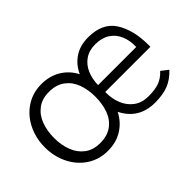

<svg xmlns="http://www.w3.org/2000/svg" viewBox="-80 -755 1025 1025"><g transform="rotate(-45 433.0 -242.0)"><path d="M45.9 -242.2Q45.9 -311 74.7 -368.9Q103.5 -426.8 154.8 -460.4Q206.1 -494.1 271 -494.1Q333.5 -494.1 380.4 -465.8Q427.2 -437.5 454.1 -386.2Q476.1 -435.5 519.3 -464.8Q562.5 -494.1 625 -494.1Q732.4 -494.1 778.3 -422.4Q824.2 -350.6 824.2 -235.8V-223.1H482.9Q481.9 -174.3 498.3 -133.3Q514.6 -92.3 548.3 -67.6Q582 -43 630.9 -43Q677.2 -43 709.5 -53.7Q741.7 -64.5 770 -95.2L809.1 -64.9Q772 -25.4 730.7 -9.8Q689.5 5.9 631.8 5.9Q508.8 5.9 455.1 -101.1Q429.2 -49.8 382.1 -20Q335 9.8 271 9.8Q205.6 9.8 154.3 -23.9Q103 -57.6 74.5 -115.2Q45.9 -172.9 45.9 -242.2ZM770 -275.9Q771.5 -323.7 755.6 -361.1Q739.7 -398.4 706.8 -419.7Q673.8 -440.9 625 -440.9Q578.6 -440.9 546.9 -418.9Q515.1 -397 499 -359.6Q482.9 -322.3 481.9 -275.9ZM428.2 -242.2Q428.2 -295.4 412.4 -339.1Q396.5 -382.8 361.1 -409.4Q325.7 -436 271 -436Q217.8 -436 183.1 -409.4Q148.4 -382.8 132.3 -338.9Q116.2 -294.9 116.2 -242.2Q116.2 -189.5 132.6 -145.8Q148.9 -102.1 183.8 -75.4Q218.8 -48.8 272 -48.8Q326.7 -48.8 361.8 -75.2Q397 -101.6 412.6 -145.3Q428.2 -189 428.2 -242.2Z"/></g></svg>

Font: Acari Sans Light
Style: Regular
Weight: 300
Designer: Alfredo Marco Pradil and Stefan Peev
Foundry: Hanken Design Co.
Version: Version 1.045;January 11, 2019;FontCreator 11.5.0.2425 64-bi